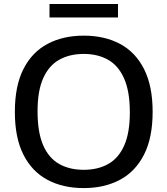

<svg xmlns="http://www.w3.org/2000/svg" viewBox="-20 -927 834 956"><path d="M397 9.5Q293.5 9.5 216.5 -31.5Q139.5 -72.5 96.8 -156.5Q54 -240.5 54 -370Q54 -499.5 96.8 -583.5Q139.5 -667.5 216.8 -708.5Q294 -749.5 397 -749.5Q500.5 -749.5 577.5 -708.5Q654.5 -667.5 697.2 -583.2Q740 -499 740 -370Q740 -241 697 -156.8Q654 -72.5 576.8 -31.5Q499.5 9.5 397 9.5ZM397 -81.5Q467 -81.5 518.5 -110.2Q570 -139 598.2 -202Q626.5 -265 626.5 -367Q626.5 -472 598 -536.2Q569.5 -600.5 518 -629.5Q466.5 -658.5 397 -658.5Q327.5 -658.5 275.8 -630Q224 -601.5 195.5 -538.5Q167 -475.5 167 -373Q167 -267.5 195.2 -203.2Q223.5 -139 275.2 -110.2Q327 -81.5 397 -81.5ZM226.5 -840V-907H567.5V-840Z"/></svg>

Font: Encode Sans SC SemiExpanded Medium
Style: Regular
Weight: 500
Width: 6
Designer: Multiple Designers
Foundry: Impallari Type
Version: Version 3.002